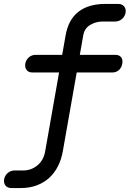

<svg xmlns="http://www.w3.org/2000/svg" viewBox="-69 -750 689 980"><path d="M520 -470Q540 -470 549.5 -457.5Q559 -445 555 -425Q552 -405 538 -392.5Q524 -380 504 -380H97Q77 -380 67 -392.5Q57 -405 60 -425Q64 -445 78.5 -457.5Q93 -470 113 -470ZM252 20Q245 62 227.5 97Q210 132 183 157Q156 182 119 196Q82 210 35 210H-10Q-30 210 -40.5 197.5Q-51 185 -48 165Q-44 145 -29 132.5Q-14 120 6 120H51Q90 120 122 94Q154 68 162 20L266 -570Q280 -650 331.5 -690Q383 -730 469 -730H534Q554 -730 564.5 -717.5Q575 -705 572 -685Q568 -665 553 -652.5Q538 -640 518 -640H453Q420 -640 391 -622.5Q362 -605 356 -570Z"/></svg>

Font: Maple Mono
Style: Italic
Weight: 400
Italic angle: -10°
Monospace: yes
Designer: subframe7536
Version: Version 7.300